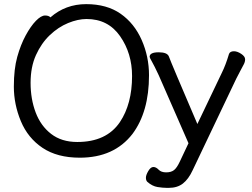

<svg xmlns="http://www.w3.org/2000/svg" viewBox="-20 -739 1221 929"><path d="M354 -52Q495 -52 560 -148Q619 -236 619 -371Q619 -481 561 -564Q503 -647 399 -647Q357 -647 309.5 -627.5Q262 -608 221 -569Q180 -530 154 -472.5Q128 -415 128 -338Q128 -260 152.5 -195Q177 -130 227.5 -91Q278 -52 354 -52ZM366 24Q257 24 186 -23.5Q115 -71 81 -152.5Q47 -234 47 -320Q47 -405 63.5 -464Q80 -523 104.5 -568Q129 -613 154 -638.5Q179 -664 198 -664Q216 -664 224 -655Q297 -719 397 -719Q497 -719 563.5 -672.5Q630 -626 665.5 -545.5Q701 -465 701 -375Q701 -198 621 -91Q532 24 366 24ZM797 170H787Q768 170 742.5 166Q717 162 693 141Q686 134 686 121Q686 108 697.5 88.5Q709 69 722 69Q735 69 747.5 82Q760 95 784 95Q808 95 822 84Q836 73 850 43L892 -46L748 -375Q726 -422 715 -441Q704 -460 704 -464Q704 -486 748 -486Q789 -486 797 -466Q808 -435 935 -139L1053 -386Q1072 -424 1088 -478Q1093 -491 1112 -491Q1128 -491 1147 -478.5Q1166 -466 1166 -452Q1166 -440 1160 -428.5Q1154 -417 1143 -396.5Q1132 -376 1123 -358L912 85Q892 128 865 149Q838 170 797 170Z"/></svg>

Font: LXGW WenKai Lite
Style: Bold
Weight: 700
Designer: LXGW / Fontworks Inc.
Foundry: LXGW / Fontworks Inc.
Version: Version 1.330;April 28, 2024